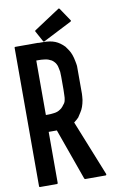

<svg xmlns="http://www.w3.org/2000/svg" viewBox="-108 -1073 695 1129"><g transform="rotate(-10 240.0 -508.5)"><path d="M431.6 -2.9Q430.7 -2.9 430.7 -2Q429.7 -1 427.7 -1Q412.1 -1 381.8 -1Q356.4 -1 305.7 -1Q304.7 -1 302.7 -2.9Q301.8 -3.9 300.8 -4.9Q264.6 -107.4 191.4 -311.5Q175.8 -311.5 142.6 -311.5Q142.6 -210 142.6 -5.9Q142.6 -3.9 141.6 -2.9Q139.6 -1 137.7 -1Q103.5 -1 36.1 -1Q33.2 -1 32.2 -2.9Q31.2 -3.9 31.2 -5.9Q31.2 -109.4 31.2 -316.4Q31.2 -488.3 31.2 -833Q31.2 -835 32.2 -836.9Q33.2 -837.9 36.1 -837.9Q74.2 -837.9 149.4 -837.9Q154.3 -837.9 157.2 -837.9Q161.1 -837.9 165 -837.9Q167 -837.9 169.9 -837.9Q172.9 -837.9 177.7 -836.9Q179.7 -836.9 181.6 -836.9Q183.6 -836.9 184.6 -836.9Q186.5 -836.9 188.5 -836.9Q192.4 -836.9 196.3 -836.9Q200.2 -836.9 203.1 -836.9Q244.1 -836.9 273.4 -825.2Q301.8 -813.5 327.1 -787.1Q327.1 -786.1 344.7 -761.7Q361.3 -736.3 369.1 -693.4Q371.1 -684.6 372.1 -677.7Q374 -669.9 374 -664.1Q374 -645.5 374 -609.4Q374 -574.2 374 -543.9Q374 -532.2 374 -507.8Q374 -507.8 374 -504.9Q374 -502.9 374 -500Q374 -500 374 -498Q374 -492.2 373 -481.4Q372.1 -470.7 371.1 -461.9Q363.3 -417 345.7 -391.6Q328.1 -365.2 328.1 -364.3Q321.3 -357.4 314.5 -351.6Q307.6 -345.7 299.8 -339.8Q343.8 -229.5 432.6 -8.8Q432.6 -7.8 432.6 -5.9Q432.6 -4.9 431.6 -2.9ZM271.5 -541Q271.5 -567.4 271.5 -619.1Q271.5 -634.8 270.5 -648.4Q268.6 -662.1 265.6 -672.9Q263.7 -684.6 258.8 -693.4Q254.9 -702.1 248 -709Q242.2 -715.8 233.4 -721.7Q224.6 -726.6 213.9 -730.5Q202.1 -734.4 188.5 -735.4Q173.8 -737.3 158.2 -737.3Q153.3 -737.3 143.6 -737.3Q143.6 -628.9 143.6 -412.1Q148.4 -412.1 158.2 -412.1Q173.8 -412.1 187.5 -414.1Q200.2 -415 211.9 -418.9Q222.7 -422.9 230.5 -428.7Q239.3 -433.6 246.1 -442.4Q246.1 -443.4 248 -444.3Q249 -445.3 250 -447.3Q255.9 -454.1 260.7 -460.9Q265.6 -467.8 267.6 -479.5Q270.5 -491.2 270.5 -507.8Q271.5 -524.4 271.5 -541ZM168 -906.2Q167 -907.2 167 -908.2Q167 -909.2 168 -910.2Q168 -912.1 169.9 -913.1Q220.7 -947.3 324.2 -1014.6Q325.2 -1015.6 326.2 -1015.6Q327.1 -1015.6 327.1 -1015.6Q329.1 -1014.6 331.1 -1013.7Q348.6 -987.3 383.8 -935.5Q384.8 -934.6 384.8 -933.6Q384.8 -931.6 384.8 -931.6Q383.8 -930.7 383.8 -929.7Q382.8 -928.7 381.8 -927.7Q324.2 -898.4 210 -839.8Q210 -839.8 209 -838.9Q209 -838.9 208 -838.9Q206.1 -838.9 205.1 -839.8Q203.1 -840.8 203.1 -841.8Q191.4 -863.3 168 -906.2Z"/></g></svg>

Font: Typeface
Style: Regular
Weight: 400
Version: Version 1.0